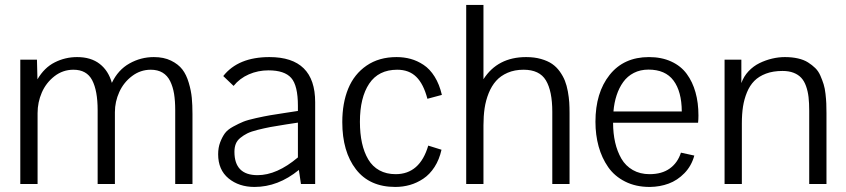

<svg xmlns="http://www.w3.org/2000/svg" viewBox="-20 -739 3398 771"><path d="M130.9 -284.7V0H61.5V-499.5H128.4L130.4 -420.4Q157.7 -467.3 199.7 -488.5Q241.7 -509.8 289.6 -509.8Q345.2 -509.8 380.4 -482.4Q415.5 -455.1 429.2 -406.2Q454.1 -458.5 499.8 -484.1Q545.4 -509.8 597.7 -509.8Q637.7 -509.8 666.7 -495.6Q695.8 -481.4 712.2 -460.2Q728.5 -439 738 -406.7Q747.6 -374.5 750.2 -345.9Q752.9 -317.4 752.9 -281.2V0H683.6V-296.4Q683.6 -334 679 -362.3Q674.3 -390.6 663.3 -413.1Q652.3 -435.5 632.8 -447.3Q613.3 -459 585.4 -459Q543.9 -459 510.3 -433.6Q476.6 -408.2 459 -369.4Q441.4 -330.6 441.4 -288.6V0H372.1V-296.4Q372.1 -375 350.1 -417Q328.1 -459 274.9 -459Q232.4 -459 198.7 -432.9Q165 -406.7 147.9 -367.4Q130.9 -328.1 130.9 -284.7Z M1176.3 -106.9Q1091.8 -35.6 1014.2 -35.6Q921.4 -35.6 921.4 -129.4Q921.4 -147.5 926.8 -161.1Q932.1 -174.8 945.1 -185.3Q958 -195.8 973.1 -203.4Q988.3 -210.9 1014.6 -217.5Q1041 -224.1 1065.4 -228.8Q1089.8 -233.4 1128.4 -239.3L1176.3 -246.6ZM1188.5 0H1245.6V-328.6Q1245.6 -509.8 1062 -509.8Q936.5 -509.8 876.5 -433.6Q918 -394.5 918 -394Q942.4 -424.3 979.2 -440.4Q1016.1 -456.5 1058.1 -456.5Q1122.6 -456.5 1149.4 -426Q1176.3 -395.5 1176.3 -314V-293.5L1127.9 -286.1Q1085.4 -279.8 1064.5 -276.1Q1043.5 -272.5 1008.8 -264.9Q974.1 -257.3 956.8 -250.2Q939.5 -243.2 916.5 -230.7Q893.6 -218.3 882.8 -203.4Q872.1 -188.5 864 -167.2Q856 -146 856 -119.6Q856 -57.1 897.7 -22.7Q939.5 11.7 1002 11.7Q1096.7 11.7 1180.2 -56.6Z M1354.5 -248.5Q1354.5 -325.2 1378.4 -383.3Q1402.3 -441.4 1452.1 -475.6Q1502 -509.8 1572.3 -509.8Q1602.5 -509.8 1629.2 -502.4Q1655.8 -495.1 1680.9 -478.5Q1706.1 -461.9 1725.3 -431.2Q1744.6 -400.4 1754.4 -357.9L1696.3 -342.3Q1680.7 -401.9 1651.6 -430.4Q1622.6 -459 1575.2 -459Q1500 -459 1462.6 -403.1Q1425.3 -347.2 1425.3 -250Q1425.3 -202.6 1433.6 -165Q1441.9 -127.4 1458.7 -98.9Q1475.6 -70.3 1503.7 -54.9Q1531.7 -39.6 1568.8 -39.6Q1666 -39.6 1699.7 -154.3L1752.9 -137.7Q1744.1 -98.1 1724.9 -68.4Q1705.6 -38.6 1679.9 -21.5Q1654.3 -4.4 1626 3.7Q1597.7 11.7 1567.4 11.7Q1463.9 11.7 1409.2 -59.3Q1354.5 -130.4 1354.5 -248.5Z M2082.5 -459Q2046.4 -459 2018.3 -446.8Q1990.2 -434.6 1972.2 -414.3Q1954.1 -394 1942.4 -365Q1930.7 -335.9 1926 -304.2Q1921.4 -272.5 1921.4 -235.8V0H1852.1V-719.2H1921.4V-514.2V-420.9Q1978.5 -509.8 2092.8 -509.8Q2126 -509.8 2152.6 -502.2Q2179.2 -494.6 2197 -482.4Q2214.8 -470.2 2228 -451.7Q2241.2 -433.1 2248.5 -414.6Q2255.9 -396 2260.3 -371.8Q2264.6 -347.7 2265.9 -328.1Q2267.1 -308.6 2267.1 -284.7V0H2197.8V-290Q2197.8 -373.5 2172.1 -416.3Q2146.5 -459 2082.5 -459Z M2585.9 -509.8Q2636.7 -509.8 2675.5 -491.9Q2714.4 -474.1 2737.8 -442.1Q2761.2 -410.2 2772.9 -368.2Q2784.7 -326.2 2784.7 -275.4Q2784.7 -258.8 2783.2 -246.1H2441.9Q2441.9 -203.6 2450.2 -167.2Q2458.5 -130.9 2475.3 -101.8Q2492.2 -72.8 2521.2 -56.2Q2550.3 -39.6 2588.4 -39.6Q2637.7 -39.6 2669.4 -62.3Q2701.2 -85 2714.4 -126L2768.1 -114.3Q2756.8 -72.8 2728.5 -43.7Q2700.2 -14.6 2665 -1.7Q2629.9 11.2 2590.3 11.7H2588.4Q2533.2 11.7 2490.5 -9.8Q2447.8 -31.2 2422.1 -68.1Q2396.5 -105 2383.8 -151.1Q2371.1 -197.3 2371.1 -250Q2371.1 -366.7 2428 -438.2Q2484.9 -509.8 2585.9 -509.8ZM2717.8 -291.5Q2717.3 -371.6 2684.6 -415.5Q2651.9 -459.5 2584 -459.5Q2551.3 -459.5 2525.4 -446.3Q2499.5 -433.1 2482.7 -409.7Q2465.8 -386.2 2456.1 -356.4Q2446.3 -326.7 2443.4 -291.5Z M2889.6 0V-499.5H2957Q2957 -493.7 2957 -483.9Q2957 -474.1 2957 -453.4Q2957 -432.6 2957 -418.9V-405.3Q2966.3 -432.1 2985.8 -452.9Q3005.4 -473.6 3030 -485.6Q3054.7 -497.6 3080.6 -503.7Q3106.4 -509.8 3131.8 -509.8Q3160.6 -509.8 3184.3 -504.4Q3208 -499 3224.6 -488.5Q3241.2 -478 3253.9 -465.6Q3266.6 -453.1 3274.4 -435.1Q3282.2 -417 3287.4 -400.6Q3292.5 -384.3 3294.9 -362.3Q3297.4 -340.3 3298.1 -323.7Q3298.8 -307.1 3298.8 -285.2V0H3229.5V-294.4Q3229.5 -325.7 3226.8 -349.1Q3224.1 -372.6 3216.8 -393.1Q3209.5 -413.6 3197.5 -426.5Q3185.5 -439.5 3166.7 -446.8Q3147.9 -454.1 3122.1 -454.1Q3084.5 -454.1 3055.9 -443.4Q3027.3 -432.6 3009 -414.1Q2990.7 -395.5 2979.5 -368.2Q2968.3 -340.8 2963.6 -310.8Q2959 -280.8 2959 -243.7V0Z"/></svg>

Font: Pontano Sans
Style: Regular
Weight: 400
Foundry: vernon adams
Version: 1.0